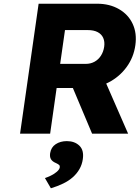

<svg xmlns="http://www.w3.org/2000/svg" viewBox="-20 -720 751 1034"><path d="M88 0 188 -700H503Q570 -700 620.5 -671Q671 -642 694.5 -591.5Q718 -541 709 -477Q700 -411 661.5 -358.5Q623 -306 564.5 -276Q506 -246 438 -246H285L250 0ZM476 0 343 -316 521 -341 670 0ZM304 -376H442Q468 -376 489 -387.5Q510 -399 523.5 -420Q537 -441 541 -468Q545 -495 536 -515.5Q527 -536 506 -547Q485 -558 453 -558H330ZM254 294 222 239Q237 234 254.5 225.5Q272 217 286 205Q300 193 302 181Q303 173 298.5 168.5Q294 164 281 158Q262 150 254.5 137.5Q247 125 250 105Q255 73 280 56.5Q305 40 340 40Q382 40 407.5 64.5Q433 89 426 137Q422 166 408 190.5Q394 215 372 234.5Q350 254 320 268.5Q290 283 254 294Z"/></svg>

Font: Lexend
Style: Bold Italic
Weight: 700
Italic angle: -8.13011°
Designer: Bonnie Shaver-Troup, Thomas Jockin
Foundry: Lexend
Version: Version 1.007